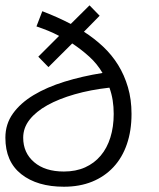

<svg xmlns="http://www.w3.org/2000/svg" viewBox="-30 -690 596 721"><path d="M113.8 -477.1 191.9 -555.2Q171.9 -565.9 150.9 -574.5Q129.9 -583 106.9 -590.8L128.9 -647.9Q186 -626 235.8 -600.1L306.2 -669.9L344.2 -630.9L285.2 -570.8Q324.2 -545.9 357.2 -514.9Q390.1 -483.9 413.6 -446Q437 -408.2 450.4 -362.5Q463.9 -316.9 463.9 -262.2Q463.9 -199.2 446.5 -148.7Q429.2 -98.1 396 -62.5Q362.8 -26.9 315.9 -7.8Q269 11.2 210 11.2Q109.9 11.2 50 -35.9Q-9.8 -83 -9.8 -172.9Q-9.8 -224.1 18.6 -263.7Q46.9 -303.2 96.4 -333Q146 -362.8 212.4 -383.3Q278.8 -403.8 355 -416Q335 -450.2 305.4 -477.1Q275.9 -503.9 241.2 -526.9L151.9 -438ZM397 -262.2Q397 -289.1 393.1 -313.5Q389.2 -337.9 380.9 -360.8Q310.1 -353 250.5 -335.9Q190.9 -318.8 147.9 -294.9Q105 -271 81.1 -240.5Q57.1 -210 57.1 -172.9Q57.1 -116.2 98.1 -81.1Q139.2 -45.9 210 -45.9Q254.9 -45.9 289.6 -61.5Q324.2 -77.1 348.1 -105.5Q372.1 -133.8 384.5 -173.8Q397 -213.9 397 -262.2Z"/></svg>

Font: Anonymous Pro
Style: Regular
Weight: 400
Monospace: yes
Designer: Mark Simonson
Version: Version 1.002